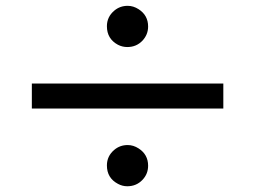

<svg xmlns="http://www.w3.org/2000/svg" viewBox="-20 -711 880 662"><path d="M89.8 -422.9H750V-336.9H89.8ZM420.4 -690.9Q439.9 -690.9 458 -679.2Q490.7 -658.2 490.7 -619.6Q490.7 -591.8 471.2 -570.8Q450.2 -548.8 418.9 -548.8Q401.9 -548.8 386.7 -556.6Q348.6 -577.1 348.6 -620.6Q348.6 -652.8 374 -674.3Q393.6 -690.9 420.4 -690.9ZM420.4 -210.9Q439.9 -210.9 458 -199.2Q490.7 -178.2 490.7 -139.6Q490.7 -111.3 471.2 -90.8Q450.2 -68.8 418.9 -68.8Q401.9 -68.8 386.7 -77.1Q348.6 -97.2 348.6 -140.6Q348.6 -172.9 374 -194.3Q393.6 -210.9 420.4 -210.9Z"/></svg>

Font: BIZ UDPGothic
Style: Bold
Weight: 700
Designer: TypeBank Co., Ltd.
Foundry: Morisawa Inc.
Version: Version 1.051